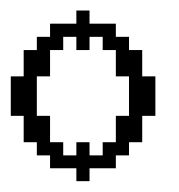

<svg xmlns="http://www.w3.org/2000/svg" viewBox="-20 -312 332 356"><path d="M170.4 -23.9V-48.3H194.8V-97.2H219.2V-170.4H194.8V-219.2H170.4V-243.7H146V-219.2H121.6V-243.7H97.2V-219.2H72.8V-170.4H48.3V-97.2H72.8V-48.3H97.2V-23.9H121.6V-48.3H146V-23.9ZM121.6 23.9V0H72.8V-23.9H48.3V-48.3H23.9V-97.2H0V-170.4H23.9V-219.2H48.3V-243.7H72.8V-268.1H121.6V-292.5H146V-268.1H194.8V-243.7H219.2V-219.2H243.7V-170.4H268.1V-97.2H243.7V-48.3H219.2V-23.9H194.8V0H146V23.9Z"/></svg>

Font: FS Mondwest Regular
Style: Regular
Weight: 400
Designer: NZWStudios2024
Foundry: https://fontstruct.com
Version: Version 1.0